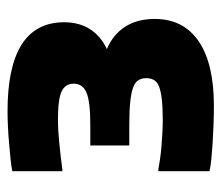

<svg xmlns="http://www.w3.org/2000/svg" viewBox="-60 -834 601 522"><g transform="rotate(-90 241.0 -572.5)"><path d="M215 -292Q189 -292 162.5 -293Q136 -294 112.5 -295.5Q89 -297 69 -299Q49 -301 37 -304V-443H42Q53 -441 69.5 -438.5Q86 -436 105 -434.5Q124 -433 142 -432Q160 -431 174 -431Q209 -431 231.5 -433.5Q254 -436 267 -441Q280 -446 285 -455Q290 -464 290 -476Q290 -489 284 -498Q278 -507 263.5 -512Q249 -517 224.5 -519.5Q200 -522 163 -522H107V-628H163Q227 -628 251 -638.5Q275 -649 275 -673Q275 -696 254 -706Q233 -716 175 -716Q152 -716 115.5 -712.5Q79 -709 42 -704H37V-840Q51 -843 72 -845Q93 -847 115.5 -849Q138 -851 160.5 -852Q183 -853 200 -853Q442 -853 442 -699Q442 -658 423 -628.5Q404 -599 369 -583Q409 -566 430 -533Q451 -500 451 -453Q451 -375 390.5 -333.5Q330 -292 215 -292Z"/></g></svg>

Font: Encode Sans Normal
Style: ExtraBold
Weight: 800
Designer: Pablo Impallari, Andres Torresi
Foundry: Pablo Impallari, Andres Torresi
Version: Version 1.000; ttfautohint (v1.00) -l 8 -r 50 -G 200 -x 14 -